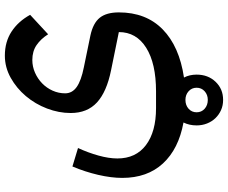

<svg xmlns="http://www.w3.org/2000/svg" viewBox="-94 -449 938 790"><g transform="rotate(-90 375.0 -54.0)"><path d="M359 395Q336 395 317 386.5Q298 378 284 363.5Q270 349 262 329Q254 309 254 286Q254 256 266 232Q157 212 97.5 147.5Q38 83 38 -20Q38 -65 50.5 -119Q63 -173 85 -225L161 -202Q142 -161 130 -118Q118 -75 118 -40Q118 36 173 77.5Q228 119 325 119H394Q509 119 573.5 78.5Q638 38 638 -34L481 -66Q392 -84 348.5 -124Q305 -164 305 -232Q305 -281 323.5 -329.5Q342 -378 374.5 -416.5Q407 -455 450 -479Q493 -503 541 -503Q598 -503 640 -475.5Q682 -448 709 -399L629 -325Q610 -355 584.5 -372.5Q559 -390 523 -390Q496 -390 471 -379Q446 -368 427 -349.5Q408 -331 397 -306.5Q386 -282 386 -255Q386 -226 412 -207.5Q438 -189 493 -178L624 -151Q675 -140 697 -112.5Q719 -85 719 -34Q719 78 649 146.5Q579 215 451 234Q463 257 463 286Q463 333 433.5 364Q404 395 359 395ZM359 332Q380 332 394.5 319Q409 306 409 286Q409 266 394.5 253Q380 240 359 240Q337 240 322.5 253Q308 266 308 286Q308 306 322.5 319Q337 332 359 332Z"/></g></svg>

Font: IBM Plex Sans Arabic Medium
Style: Regular
Weight: 500
Designer: Mike Abbink, Paul van der Laan, Pieter van Rosmalen, Wael Morcos, Khajak Apelian
Foundry: Bold Monday
Version: Version 1.1